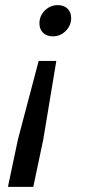

<svg xmlns="http://www.w3.org/2000/svg" viewBox="-20 -545 354 750"><path d="M11 185 50 0 131 -307H200L149 0L110 185ZM134 -454Q134 -474 144 -490Q154 -506 170 -515.5Q186 -525 205 -525Q230 -525 244 -511Q258 -497 258 -474Q258 -455 248 -438.5Q238 -422 222 -412.5Q206 -403 187 -403Q162 -403 148 -417Q134 -431 134 -454Z"/></svg>

Font: Radio Canada
Style: Italic
Weight: 400
Italic angle: -12°
Designer: Charles Daoud, Etienne Aubert Bonn, Alexandre Saumier Demers, Jacques Le Bailly
Foundry: Radio-Canada
Version: Version 2.104;gftools[0.9.28.dev5+ged2979d]